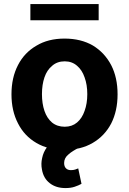

<svg xmlns="http://www.w3.org/2000/svg" viewBox="-20 -748 653 972"><path d="M306.6 10.7Q223.6 10.7 164.1 -24.4Q103.5 -59.6 71.3 -123Q38.1 -186.5 38.1 -270.5Q38.1 -355.5 71.3 -418.9Q103.5 -481.4 164.1 -516.6Q223.6 -552.7 306.6 -552.7Q389.6 -552.7 450.2 -517.6Q509.8 -481.4 543 -418Q575.2 -355.5 575.2 -270.5Q575.2 -186.5 543 -123Q509.8 -59.6 449.2 -24.4Q389.6 10.7 306.6 10.7ZM307.6 -106.4Q344.7 -106.4 370.1 -127.9Q395.5 -149.4 408.2 -186.5Q421.9 -223.6 421.9 -271.5Q421.9 -319.3 408.2 -356.4Q395.5 -393.6 370.1 -415Q344.7 -437.5 307.6 -437.5Q269.5 -437.5 244.1 -415Q217.8 -393.6 205.1 -356.4Q192.4 -319.3 192.4 -271.5Q192.4 -223.6 205.1 -186.5Q217.8 -149.4 243.2 -127.9Q269.5 -106.4 307.6 -106.4ZM311.5 204.1Q263.7 204.1 232.4 179.7Q200.2 155.3 192.4 110.4Q186.5 81.1 193.4 51.8Q199.2 22.5 217.8 -2.9Q237.3 -27.3 267.6 -41Q305.7 -27.3 379.9 0Q346.7 15.6 326.2 34.2Q304.7 51.8 304.7 77.1Q304.7 94.7 313.5 103.5Q322.3 113.3 338.9 113.3Q351.6 113.3 360.4 110.4Q369.1 106.4 376 104.5Q381.8 130.9 392.6 182.6Q378.9 190.4 358.4 197.3Q338.9 204.1 311.5 204.1ZM479.5 -727.5Q479.5 -707 479.5 -645.5Q393.6 -645.5 133.8 -645.5Q133.8 -666 133.8 -727.5Q220.7 -727.5 479.5 -727.5Z"/></svg>

Font: DeepSea
Style: Bold
Weight: 700
Designer: Stem
Version: Version 3.019;git-0a5106e0b